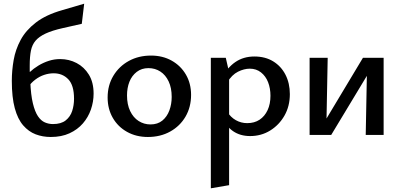

<svg xmlns="http://www.w3.org/2000/svg" viewBox="-20 -731 2166 1040"><path d="M255 11Q211 11 173 -3.5Q135 -18 105.5 -52Q76 -86 60 -145Q44 -204 44 -293Q44 -349 54 -406Q64 -463 92 -515Q120 -567 174.5 -609Q229 -651 317 -676L436 -711L423 -602L321 -579Q263 -566 227.5 -549.5Q192 -533 173 -511Q154 -489 147.5 -456.5Q141 -424 141 -377Q141 -364 141 -350.5Q141 -337 142 -325L144 -291Q147 -217 158 -171.5Q169 -126 185.5 -101.5Q202 -77 223 -68Q244 -59 267 -59Q311 -59 336 -79Q361 -99 371 -130Q381 -161 381 -196Q381 -269 350 -301.5Q319 -334 271 -334Q245 -334 219.5 -325.5Q194 -317 171.5 -300Q149 -283 132 -259L100 -296Q118 -319 140 -339.5Q162 -360 188.5 -376Q215 -392 244.5 -401.5Q274 -411 306 -411Q354 -411 395 -389.5Q436 -368 461.5 -326.5Q487 -285 487 -224Q487 -180 472.5 -138Q458 -96 429 -62.5Q400 -29 356.5 -9Q313 11 255 11Z M781 11Q718 11 668.5 -16.5Q619 -44 591 -92.5Q563 -141 563 -203Q563 -269 594 -320.5Q625 -372 678 -401Q731 -430 798 -430Q861 -430 910 -402.5Q959 -375 987 -327Q1015 -279 1015 -217Q1015 -151 985 -99.5Q955 -48 902 -18.5Q849 11 781 11ZM795 -57Q834 -57 859.5 -78Q885 -99 897.5 -133Q910 -167 910 -206Q910 -255 893.5 -290Q877 -325 848.5 -343.5Q820 -362 784 -362Q747 -362 720.5 -341.5Q694 -321 681 -288Q668 -255 668 -214Q668 -165 685 -129.5Q702 -94 731 -75.5Q760 -57 795 -57Z M1335 6Q1281 6 1242.5 -20.5Q1204 -47 1186 -96L1210 -127Q1229 -96 1257.5 -80Q1286 -64 1319 -64Q1358 -64 1386 -82.5Q1414 -101 1429.5 -134.5Q1445 -168 1445 -212Q1445 -253 1432 -286Q1419 -319 1393.5 -339Q1368 -359 1333 -359Q1302 -359 1269 -342.5Q1236 -326 1211 -285L1177 -303Q1211 -365 1255 -395Q1299 -425 1358 -425Q1417 -425 1460 -398.5Q1503 -372 1526.5 -326Q1550 -280 1550 -221Q1550 -156 1521 -105Q1492 -54 1443.5 -24Q1395 6 1335 6ZM1122 289V-418H1203L1221 -339V272Z M1961 0 1969 -418H2058V0ZM1657 0V-418H1755L1747 0ZM1721 0V-43L1946 -418H1999V-373L1774 0Z"/></svg>

Font: Ysabeau SemiBold
Style: Regular
Weight: 600
Designer: Christian Thalmann (Catharsis Fonts)
Version: Version 2.000;gftools[0.9.27.dev2+g8671c4b]